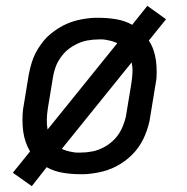

<svg xmlns="http://www.w3.org/2000/svg" viewBox="-20 -589 640 658"><path d="M89 49 24 3 83 -70Q74 -85 68 -102.5Q62 -120 59.5 -138.5Q57 -157 57 -179Q57 -201 59 -214L78 -330Q81 -346 85 -361.5Q89 -377 95 -392Q101 -407 110 -421.5Q119 -436 129.5 -449Q140 -462 153.5 -473Q167 -484 181.5 -493Q196 -502 211.5 -508.5Q227 -515 242.5 -519Q258 -523 276.5 -525.5Q295 -528 306 -528H319Q349 -528 378.5 -523Q408 -518 433 -504L485 -569L549 -523L490 -450Q500 -435 506 -417.5Q512 -400 514.5 -381.5Q517 -363 517 -341Q517 -319 514 -306L495 -190Q493 -174 488.5 -158.5Q484 -143 478 -128Q472 -113 463.5 -98.5Q455 -84 444 -71Q433 -58 420 -47Q407 -36 392.5 -27Q378 -18 362.5 -11.5Q347 -5 331 -1Q315 3 296.5 5.5Q278 8 268 8H254Q224 8 194.5 3Q165 -2 140 -16ZM143 -145 382 -441Q378 -443 374 -444.5Q370 -446 365.5 -447.5Q361 -449 355.5 -450Q350 -451 345.5 -452Q341 -453 337 -453.5Q333 -454 330 -454H320Q309 -454 298.5 -453Q288 -452 277.5 -450Q267 -448 256.5 -444Q246 -440 236 -434.5Q226 -429 216.5 -422Q207 -415 199.5 -406.5Q192 -398 185.5 -388.5Q179 -379 174.5 -369Q170 -359 166.5 -346.5Q163 -334 162 -327L144 -218Q141 -199 140.5 -180.5Q140 -162 143 -145ZM245 -66H254Q265 -66 275.5 -67Q286 -68 296.5 -70Q307 -72 317.5 -76Q328 -80 338 -85.5Q348 -91 357 -98Q366 -105 374 -113.5Q382 -122 388 -131.5Q394 -141 398.5 -151Q403 -161 407 -173.5Q411 -186 412 -193L430 -302Q433 -321 434 -339.5Q435 -358 431 -375L192 -79Q195 -77 199.5 -75.5Q204 -74 208 -72.5Q212 -71 217.5 -70Q223 -69 228 -68Q233 -67 237 -66.5Q241 -66 245 -66Z"/></svg>

Font: Iosevka Aile Oblique
Style: Regular
Weight: 400
Italic angle: -9°
Designer: Belleve Invis
Foundry: Belleve Invis
Version: Version 31.1.0; ttfautohint (v1.8.4)